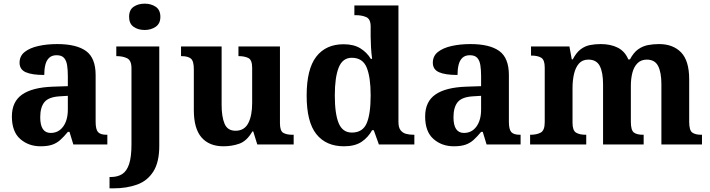

<svg xmlns="http://www.w3.org/2000/svg" viewBox="-20 -790 3885 1050"><path d="M202 10Q136 10 90.5 -30Q45 -70 45 -153Q45 -234 101 -273Q157 -312 269 -316L351 -318.8V-374Q351 -407.6 347 -433.3Q343 -459 330 -473.5Q317 -488 289.5 -488Q264 -488 249 -474Q234 -460 228 -435.5Q222 -411 222 -380Q155 -380 121 -395Q87 -410 87 -447Q87 -483.8 115 -505.9Q143 -528 189.9 -538.5Q236.8 -549 292.8 -549Q398 -549 450.5 -511Q503 -473 503 -379.3V-124Q503 -82.6 516 -67.8Q529 -53 563 -53H567V0H381L360 -69H351.4Q329 -42 309.5 -24.5Q290 -7 265 1.5Q240 10 202 10ZM257.2 -63Q300.2 -63 325.6 -98Q351 -133 351 -191V-266L305.8 -263.2Q245.9 -259.5 222.9 -231.4Q200 -203.3 200 -148.8Q200 -63 257.2 -63Z M579 240V178H586.2Q623 178 648.2 162Q673.3 146.1 686.2 106.9Q699 67.7 699 0V-417Q699 -459.7 675.1 -471.4Q651.2 -483 618.9 -483H616V-536H851V8Q851 97 818.6 148Q786.2 199 729.6 219.5Q673.1 240 599.3 240ZM771.1 -626Q735 -626 710.5 -643.5Q686 -661 686 -698Q686 -736 710.8 -753Q735.5 -770 771.5 -770Q806 -770 831.5 -753Q857 -736 857 -698Q857 -661 831.4 -643.5Q805.8 -626 771.1 -626Z M1202 10Q1124 10 1082 -38.5Q1040 -87 1040 -188V-412Q1040 -456 1024 -469.5Q1008 -483 972 -483H970V-536H1192V-216Q1192 -152 1208 -113.5Q1224 -75 1268 -75Q1316 -75 1337.5 -116Q1359 -157 1359 -227V-419Q1359 -463 1337.5 -473Q1316 -483 1287 -483H1284V-536H1511V-116Q1511 -73 1530 -63Q1549 -53 1578 -53H1586V0H1387L1365 -71H1360Q1330 -19 1289.5 -4.5Q1249 10 1202 10Z M1861 10Q1763 10 1710 -56.5Q1657 -123 1657 -267Q1657 -412 1709.5 -480Q1762 -548 1859 -548Q1915 -548 1951 -525.5Q1987 -503 2008 -468H2015Q2011 -496.5 2009 -531.2Q2007 -566 2007 -590V-645Q2007 -686 1982.8 -696.5Q1958.5 -707 1925.9 -707H1918V-760H2159V-123Q2159 -93 2170.5 -78Q2182 -63 2200.8 -58Q2219.6 -53 2242 -53H2246V0H2052L2024 -78H2015Q1993 -38 1956.7 -14Q1920.5 10 1861 10ZM1904.3 -65Q1963 -65 1985 -115.3Q2007 -165.6 2007 -269Q2007 -368.2 1985.1 -421.1Q1963.3 -474 1903.7 -474Q1854 -474 1832.5 -421.1Q1811 -368.1 1811 -268Q1811 -166.5 1832.4 -115.8Q1853.9 -65 1904.3 -65Z M2462 10Q2396 10 2350.5 -30Q2305 -70 2305 -153Q2305 -234 2361 -273Q2417 -312 2529 -316L2611 -318.8V-374Q2611 -407.6 2607 -433.3Q2603 -459 2590 -473.5Q2577 -488 2549.5 -488Q2524 -488 2509 -474Q2494 -460 2488 -435.5Q2482 -411 2482 -380Q2415 -380 2381 -395Q2347 -410 2347 -447Q2347 -483.8 2375 -505.9Q2403 -528 2449.9 -538.5Q2496.8 -549 2552.8 -549Q2658 -549 2710.5 -511Q2763 -473 2763 -379.3V-124Q2763 -82.6 2776 -67.8Q2789 -53 2823 -53H2827V0H2641L2620 -69H2611.4Q2589 -42 2569.5 -24.5Q2550 -7 2525 1.5Q2500 10 2462 10ZM2517.2 -63Q2560.2 -63 2585.6 -98Q2611 -133 2611 -191V-266L2565.8 -263.2Q2505.9 -259.5 2482.9 -231.4Q2460 -203.3 2460 -148.8Q2460 -63 2517.2 -63Z M2879 0V-53H2881Q2915.4 -53 2937.2 -65Q2959 -76.9 2959 -122V-420.9Q2959 -463 2939.5 -474.5Q2920 -486 2887 -486H2884V-536H3094L3107 -465H3112Q3132 -503 3155.5 -520.5Q3179 -538 3206.3 -543.5Q3233.6 -549 3265 -549Q3320 -549 3359 -529Q3398 -509 3416 -465H3425Q3445 -503 3470 -520.5Q3495 -538 3523.8 -543.5Q3552.6 -549 3584 -549Q3661 -549 3705 -503.2Q3749 -457.4 3749 -356V-123.8Q3749 -77.6 3765.5 -65.3Q3782 -53 3816 -53H3819V0H3597V-329Q3597 -394 3579.1 -429Q3561.3 -464 3517.2 -464Q3486 -464 3466.4 -444.4Q3446.8 -424.9 3438.4 -392.4Q3430 -360 3430 -321V-124Q3430 -77.7 3446.5 -65.3Q3463 -53 3497 -53H3500V0H3278V-329Q3278 -394 3260.1 -429Q3242.1 -464 3197.8 -464Q3165 -464 3146.1 -442.5Q3127.3 -420.9 3119.1 -385.5Q3111 -350.1 3111 -309V-118Q3111 -76 3130.5 -64.5Q3150 -53 3183 -53H3186V0Z"/></svg>

Font: Noto Naskh Arabic UI
Style: Regular
Weight: 400
Designer: Monotype Design Team, David Williams, Mohamad Dakak and Nizar Qandah
Foundry: Monotype Imaging Inc.
Version: Version 2.014